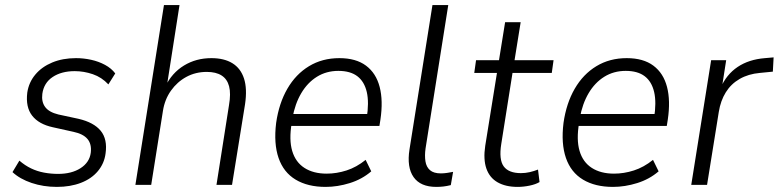

<svg xmlns="http://www.w3.org/2000/svg" viewBox="-20 -725 3054 753"><path d="M203 8Q150 8 104 -7.5Q58 -23 29 -50L56 -95Q78 -76 102 -64.5Q126 -53 153 -48Q180 -43 208 -43Q261 -43 296 -65.5Q331 -88 336 -126Q340 -160 323 -180Q306 -200 268 -208L187 -226Q132 -238 106 -271.5Q80 -305 87 -362Q93 -402 118.5 -432.5Q144 -463 185 -480Q226 -497 278 -497Q308 -497 337.5 -490.5Q367 -484 392 -470.5Q417 -457 432 -437L405 -394Q379 -422 344 -434Q309 -446 273 -446Q221 -446 186.5 -423Q152 -400 146 -357Q142 -326 157 -305.5Q172 -285 209 -276L288 -259Q348 -245 375 -212Q402 -179 394 -123Q389 -84 364 -54Q339 -24 297.5 -8Q256 8 203 8Z M511 0 623 -705H684L634 -385H628Q654 -439 701.5 -468Q749 -497 809 -497Q859 -497 891.5 -477Q924 -457 937 -417Q950 -377 941 -316L890 0H829L878 -312Q886 -358 878.5 -386.5Q871 -415 849 -429Q827 -443 791 -443Q747 -443 711 -423.5Q675 -404 650.5 -369.5Q626 -335 619 -290L573 0Z M1257 8Q1187 8 1139.5 -20.5Q1092 -49 1072.5 -105.5Q1053 -162 1063 -243Q1074 -320 1107 -377Q1140 -434 1192 -465.5Q1244 -497 1311 -497Q1376 -497 1415.5 -467.5Q1455 -438 1469 -384Q1483 -330 1472 -256L1468 -231H1106L1114 -278H1438L1418 -261Q1428 -323 1418.5 -364Q1409 -405 1381.5 -426Q1354 -447 1307 -447Q1260 -447 1223 -424Q1186 -401 1161.5 -359.5Q1137 -318 1127 -262L1124 -242Q1113 -177 1126 -133Q1139 -89 1174 -66.5Q1209 -44 1261 -44Q1300 -44 1339 -56.5Q1378 -69 1414 -98L1436 -53Q1400 -22 1352 -7Q1304 8 1257 8Z M1691 8Q1629 8 1602 -30.5Q1575 -69 1586 -139L1676 -705H1738L1649 -143Q1645 -115 1648.5 -92.5Q1652 -70 1666.5 -57.5Q1681 -45 1709 -45Q1721 -45 1734 -47Q1747 -49 1757 -51L1748 1Q1732 5 1718.5 6.5Q1705 8 1691 8Z M2010 8Q1963 8 1931.5 -10Q1900 -28 1887.5 -64Q1875 -100 1883 -153L1929 -439H1840L1847 -489H1937L1961 -638H2022L1998 -489H2151L2144 -439H1990L1946 -161Q1936 -99 1955.5 -72.5Q1975 -46 2023 -46Q2041 -46 2058 -50Q2075 -54 2090 -60L2096 -11Q2081 -2 2057 3Q2033 8 2010 8Z M2384 8Q2314 8 2266.5 -20.5Q2219 -49 2199.5 -105.5Q2180 -162 2190 -243Q2201 -320 2234 -377Q2267 -434 2319 -465.5Q2371 -497 2438 -497Q2503 -497 2542.5 -467.5Q2582 -438 2596 -384Q2610 -330 2599 -256L2595 -231H2233L2241 -278H2565L2545 -261Q2555 -323 2545.5 -364Q2536 -405 2508.5 -426Q2481 -447 2434 -447Q2387 -447 2350 -424Q2313 -401 2288.5 -359.5Q2264 -318 2254 -262L2251 -242Q2240 -177 2253 -133Q2266 -89 2301 -66.5Q2336 -44 2388 -44Q2427 -44 2466 -56.5Q2505 -69 2541 -98L2563 -53Q2527 -22 2479 -7Q2431 8 2384 8Z M2691 0 2769 -489H2828L2811 -380H2806Q2829 -433 2873 -462.5Q2917 -492 2980 -497L3014 -500L3011 -444L2960 -439Q2915 -435 2881 -415.5Q2847 -396 2826.5 -363Q2806 -330 2799 -286L2753 0Z"/></svg>

Font: Nunito Sans 10pt SemiCondensed Light
Style: Italic
Weight: 300
Width: 4
Italic angle: -9°
Designer: Vernon Adams
Foundry: Vernon Adams
Version: Version 3.101;gftools[0.9.27]